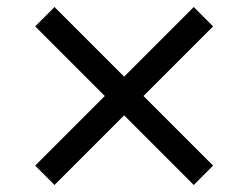

<svg xmlns="http://www.w3.org/2000/svg" viewBox="-20 -581 706 546"><path d="M531 -561 333 -363 135 -561 80 -506 278 -308 80 -110 135 -55 333 -253 531 -55 586 -110 388 -308 586 -506Z"/></svg>

Font: Gully
Style: Regular
Weight: 400
Designer: jaikishan Patel
Foundry: MagicType
Version: Version 1.000;Glyphs 3.2 (3242)